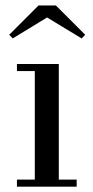

<svg xmlns="http://www.w3.org/2000/svg" viewBox="-20 -700 350 720"><path d="M200.5 -460V-26.5H267.5V0H43.5V-26.5H110.5V-433.5H43.5V-460ZM28 -556 14.5 -569.5 124.5 -679.5H189.5L299.5 -569.5L286 -556L156.5 -634.5Z"/></svg>

Font: Bodoni Moda 9pt
Style: Regular
Weight: 400
Designer: Owen Earl
Foundry: indestructible type
Version: Version 2.005